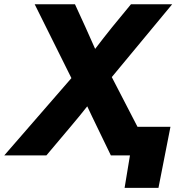

<svg xmlns="http://www.w3.org/2000/svg" viewBox="-60 -748 848 924"><path d="M-39.6 0 283.7 -372.1 106.9 -727.5H300.8L351.1 -617.7Q375 -564.9 397.9 -512.7Q418 -539.1 438.5 -565.4Q459 -591.8 480 -617.7L570.3 -727.5H768.6L478 -377L672.9 0H473.6L405.8 -140.1Q394 -164.1 382.6 -188.2Q371.1 -212.4 359.9 -236.3Q340.8 -212.4 321.3 -188.2Q301.8 -164.1 281.2 -140.1L163.1 0ZM539.6 156.2 565.4 0H521L543.9 -137.7H760.3L702.6 156.2Z"/></svg>

Font: Inter Display ExtraBold
Style: Italic
Weight: 800
Italic angle: -9.39999°
Designer: Rasmus Andersson
Foundry: rsms
Version: Version 4.000;git-a52131595